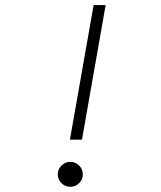

<svg xmlns="http://www.w3.org/2000/svg" viewBox="-20 -718 626 748"><path d="M252.4 -173.8 344.7 -698.2H391.6L299.3 -173.8ZM253.9 9.8Q233.9 9.8 219.5 -4.4Q205.1 -18.6 205.1 -38.6Q205.1 -58.6 219.5 -73Q233.9 -87.4 253.9 -87.4Q273.9 -87.4 288.3 -73Q302.7 -58.6 302.7 -38.6Q302.7 -18.6 288.3 -4.4Q273.9 9.8 253.9 9.8Z"/></svg>

Font: CaskaydiaCove NF ExtraLight
Style: Italic
Weight: 200
Italic angle: -10°
Designer: Aaron Bell
Foundry: Saja Typeworks
Version: Version 2111.001; VTT 6.35;Nerd Fonts 3.2.1